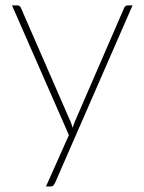

<svg xmlns="http://www.w3.org/2000/svg" viewBox="-20 -513 534 712"><path d="M471.5 -493 184 165.5Q181.5 170.5 178 174.5Q174.5 178.5 168 178.5H150.5L235.5 -12L24.5 -493H44.5Q50 -493 53.2 -490Q56.5 -487 57.5 -484L241.5 -62Q246.5 -51 249 -39Q252.5 -49.5 257.5 -62L440.5 -484Q442.5 -488 445.8 -490.5Q449 -493 453 -493Z"/></svg>

Font: Lato ExtraLight
Style: Regular
Weight: 275
Designer: Lukasz Dziedzic with Adam Twardoch and Botio Nikoltchev
Foundry: tyPoland Lukasz Dziedzic
Version: Version 2.015; 2015-08-06; http://www.latofonts.com/